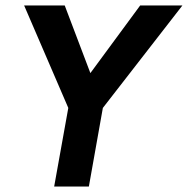

<svg xmlns="http://www.w3.org/2000/svg" viewBox="-20 -680 685 700"><path d="M304 0H177.5L229 -286.5L68 -660H216L309.5 -413.5L491 -660H645L355 -286.5Z"/></svg>

Font: Lucymar Sans SemiBold
Style: Italic
Weight: 600
Italic angle: -10°
Foundry: The League of Moveable Type (original font) / Main changes by Cristiano Sobral with portions from Mirco Monsees
Version: Version 2.00;August 30, 2020;FontCreator 13.0.0.2681 64-bit